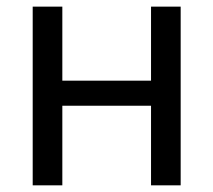

<svg xmlns="http://www.w3.org/2000/svg" viewBox="-20 -556 640 576"><path d="M167 -536.1V-314H433.1V-536.1H522V0H433.1V-238.8H167V0H78.1V-536.1Z"/></svg>

Font: Apple Sans Adjectives
Style: Regular
Weight: 400
Monospace: yes
Foundry: Apple Sans Adjectives
Version: Version 0.01